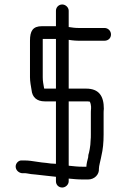

<svg xmlns="http://www.w3.org/2000/svg" viewBox="-20 -748 565 858"><path d="M230 -700V-631H168C126 -631 114 -609 114 -566V-403C114 -384 118 -363 121 -346C124 -313 145 -295 180 -295H230V-16C216 -16 198 -18 187 -20L167 -22L146 -25C127 -28 108 -31 89 -31H79C64 -33 50 -19 50 -4C50 12 63 24 78 26H87C92 26 97 26 101 27L119 30C125 31 132 31 140 32C171 36 197 38 230 42V62C230 78 242 90 258 90C273 90 287 77 287 62V50C308 52 326 54 349 54H374C402 54 424 32 422 6C422 -7 429 -29 431 -41C431 -43 432 -46 433 -51C440 -80 443 -111 443 -147V-242C443 -247 443 -253 444 -262C444 -319 422 -352 365 -352H287V-570L301 -568C310 -567 319 -566 330 -566H447C463 -566 476 -577 476 -594C476 -610 463 -623 447 -623H330C314 -623 303 -625 289 -627H287V-700C287 -715 273 -728 258 -728C242 -728 230 -715 230 -700ZM366 -3H349C327 -3 311 -5 292 -7C290 -7 288 -7 287 -8V-295H365C369 -295 374 -295 380 -294H381C382 -293 383 -291 383 -290C385 -285 386 -281 386 -278C387 -276 387 -271 387 -264C386 -255 386 -247 386 -242V-147C386 -138 386 -129 385 -122C385 -109 383 -93 381 -82L378 -67C375 -59 374 -52 374 -45C371 -35 366 -14 366 -3ZM230 -352H178L177 -354C174 -372 171 -384 171 -403V-574H230Z"/></svg>

Font: Electronic
Style: Regular
Weight: 400
Version: Version 1.011